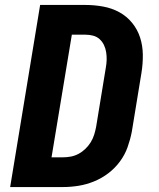

<svg xmlns="http://www.w3.org/2000/svg" viewBox="-20 -755 640 775"><path d="M21 0 142 -735H325Q361 -735 396.5 -728.5Q432 -722 462 -705.5Q492 -689 513.5 -662.5Q535 -636 545.5 -603.5Q556 -571 556.5 -534.5Q557 -498 551 -461L512 -223Q506 -192 495 -161Q484 -130 464 -103Q444 -76 417 -55.5Q390 -35 359 -22.5Q328 -10 296.5 -5Q265 0 234 0ZM188 -120H234Q250 -120 266 -123Q282 -126 297 -134Q312 -142 324.5 -154Q337 -166 346 -180.5Q355 -195 360 -211Q365 -227 368 -243L407 -481Q410 -497 410.5 -513Q411 -529 408.5 -544.5Q406 -560 399.5 -573.5Q393 -587 382 -597Q371 -607 356 -611Q341 -615 325 -615H270Z"/></svg>

Font: Iosevka Heavy Extended Oblique
Style: Regular
Weight: 900
Width: 7
Italic angle: -9°
Monospace: yes
Designer: Belleve Invis
Foundry: Belleve Invis
Version: Version 32.5.0; ttfautohint (v1.8.4)